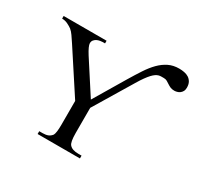

<svg xmlns="http://www.w3.org/2000/svg" viewBox="-155 -917 1138 1103"><g transform="rotate(30 414.0 -366.0)"><path d="M827.6 -659.2Q827.6 -644.5 822 -634.5Q816.4 -624.5 808.1 -618.7Q799.8 -612.8 790.3 -610.4Q780.8 -607.9 772.9 -607.9Q756.3 -607.9 745.4 -613Q734.4 -618.2 725.1 -624.5Q715.8 -630.9 706.8 -636Q697.8 -641.1 685.1 -641.1H667.5Q659.2 -641.1 650.6 -638.7Q642.1 -636.2 632.6 -629.9Q623 -623.5 611.8 -611.6Q600.6 -599.6 586.7 -580.3Q572.8 -561 555.7 -532.2L404.3 -281.2V-115.7Q404.3 -53.2 418.5 -38.6Q435.5 -18.6 477.5 -18.6H498.5V0H217.8V-18.6H240.7Q261.7 -18.6 275.9 -24.4Q290 -30.3 300.3 -43.9Q304.7 -51.8 307.1 -69.1Q309.6 -86.4 309.6 -115.7V-272.5L128.9 -549.3Q112.8 -573.2 101.3 -590.1Q89.8 -606.9 76.2 -618.2Q63.5 -627.4 45.9 -636Q28.3 -644.5 8.3 -644.5V-662.1H293V-644.5H278.3Q271.5 -644.5 261 -642.8Q250.5 -641.1 240.7 -636.5Q231 -631.8 223.9 -623.3Q216.8 -614.7 216.8 -601.6Q216.8 -593.3 223.9 -577.1Q231 -561 246.1 -537.1L383.8 -324.2L505.4 -528.3Q532.7 -573.7 557.4 -611.3Q582 -648.9 608.6 -675.8Q635.3 -702.6 665.8 -717.5Q696.3 -732.4 735.4 -732.4Q752.4 -732.4 769 -729.2Q785.6 -726.1 798.6 -717.8Q811.5 -709.5 819.6 -695.3Q827.6 -681.2 827.6 -659.2Z"/></g></svg>

Font: Doulos SIL Am
Style: Regular
Weight: 400
Designer: Walt Agee, Victor Gaultney, Peter Martin, Debbi Hosken, Becca Hirsbrunner
Foundry: SIL International
Version: Version 5.000